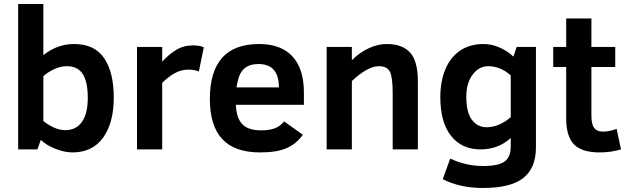

<svg xmlns="http://www.w3.org/2000/svg" viewBox="-20 -747 3132 960"><path d="M548.8 -259.8Q548.8 -132.3 495.4 -58.6Q441.9 15.1 342.8 15.1Q303.7 15.1 257.6 -2.7Q211.4 -20.5 184.1 -47.9L167 0H70.8V-727.1H196.8V-471.2Q266.1 -526.9 350.1 -526.9Q453.1 -526.9 501 -455.8Q548.8 -384.8 548.8 -259.8ZM418.9 -257.8Q418.9 -336.9 394 -376.5Q369.1 -416 314 -416Q283.2 -416 251.7 -401.6Q220.2 -387.2 196.8 -366.2V-142.1Q217.8 -124 247.8 -110.1Q277.8 -96.2 306.2 -96.2Q360.4 -96.2 389.6 -137.5Q418.9 -178.7 418.9 -257.8Z M974.1 -389.2Q954.6 -398.9 922.4 -398.9Q887.2 -398.9 855.7 -382.1Q824.2 -365.2 791 -333V0H665V-512.2H791V-439Q823.2 -474.1 860.4 -497.1Q897.5 -520 943.4 -520Q982.4 -520 999 -509.8Z M1159.2 -223.1Q1162.6 -154.8 1192.4 -125Q1222.2 -95.2 1286.1 -95.2Q1323.2 -95.2 1351.3 -104.5Q1379.4 -113.8 1400.4 -140.1L1494.1 -73.2Q1463.4 -28.8 1414.3 -6.8Q1365.2 15.1 1280.3 15.1Q1153.8 15.1 1091.6 -51.3Q1029.3 -117.7 1029.3 -252Q1029.3 -526.9 1275.4 -526.9Q1384.8 -526.9 1442.1 -465.1Q1499.5 -403.3 1499.5 -285.2V-223.1ZM1374.5 -310.1Q1374.5 -426.8 1272.5 -426.8Q1238.8 -426.8 1217.3 -415.3Q1195.8 -403.8 1182.9 -381.1Q1169.9 -358.4 1162.6 -310.1Z M1943.4 0V-282.2Q1943.4 -362.3 1929 -389.2Q1914.6 -416 1874.5 -416Q1818.4 -416 1739.3 -341.8V0H1613.3V-512.2H1739.3V-445.8Q1779.3 -485.8 1824.7 -506.3Q1870.1 -526.9 1913.6 -526.9Q1992.2 -526.9 2030.8 -483.9Q2069.3 -440.9 2069.3 -341.8V0Z M2659.7 -9.8Q2659.7 92.8 2596.7 142.8Q2533.7 192.9 2394.5 192.9Q2279.8 192.9 2193.8 148.9L2231 45.9Q2310.5 83 2394.5 83Q2472.7 83 2503.2 60.5Q2533.7 38.1 2533.7 -15.1V-57.1Q2471.2 0 2382.8 0Q2289.1 0 2235.4 -67.4Q2181.6 -134.8 2181.6 -261.2Q2181.6 -340.3 2206.8 -400.6Q2231.9 -460.9 2280.5 -493.9Q2329.1 -526.9 2397.9 -526.9Q2438.5 -526.9 2479 -509Q2519.5 -491.2 2546.9 -463.9L2563.5 -512.2H2659.7ZM2533.7 -370.1Q2481.9 -416 2420.9 -416Q2375 -416 2343.3 -374Q2311.5 -332 2311.5 -263.2Q2311.5 -185.1 2339.6 -147.9Q2367.7 -110.8 2412.6 -110.8Q2475.1 -110.8 2533.7 -161.1Z M3085 0Q3034.2 15.1 2978 15.1Q2889.2 15.1 2850.1 -24.9Q2811 -64.9 2811 -154.8V-412.1H2746.1V-512.2H2811V-654.8H2937V-512.2H3056.2V-412.1H2937V-170.9Q2937 -123 2951.9 -106Q2966.8 -88.9 2994.1 -88.9Q3028.8 -88.9 3063 -103Z"/></svg>

Font: Clear Sans
Style: Bold
Weight: 700
Foundry: Intel Corporation
Version: Version 1.00